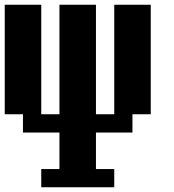

<svg xmlns="http://www.w3.org/2000/svg" viewBox="-20 -789 732 809"><path d="M153.8 0V-76.7H230.5V-230.5H76.7V-307.6H0V-769H153.8V-307.6H230.5V-769H384.3V-307.6H461.4V-769H615.2V-307.6H538.1V-230.5H384.3V-76.7H461.4V0Z"/></svg>

Font: Good Old DOS
Style: Regular
Weight: 400
Designer: Vasily Draigo
Foundry: Vasily Draigo
Version: 1.0